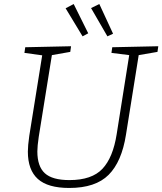

<svg xmlns="http://www.w3.org/2000/svg" viewBox="-20 -924 804 951"><path d="M764 -695 760 -667 667 -651 604 -257Q583 -123 518 -58Q453 7 323 7Q217 7 167.5 -37.5Q118 -82 118 -173Q118 -202 125 -251L189 -650L101 -662L105 -690L332 -695L328 -667L237 -651L172 -247Q165 -200 165 -174Q165 -100 202 -66Q239 -32 324 -32Q435 -32 487.5 -88Q540 -144 558 -260L620 -651L532 -662L536 -690ZM417 -759 389 -744 305 -883 345 -904ZM540 -757 512 -744 431 -884 472 -904Z"/></svg>

Font: Bitter Pro Light
Style: Italic
Weight: 300
Italic angle: -9°
Designer: Sol Matas, and Bitter project Authors
Foundry: Sol Matas
Version: Version 1.010